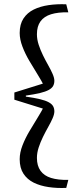

<svg xmlns="http://www.w3.org/2000/svg" viewBox="-20 -770 373 936"><path d="M245 -227Q245 -213 236.5 -193.5Q228 -174 215 -151Q202 -128 189.5 -102.5Q177 -77 168.5 -51Q160 -25 160 0Q160 38 177.5 62.5Q195 87 229 97.5Q263 108 313 107L303 146Q258 148 217 142Q176 136 144.5 120.5Q113 105 94.5 77Q76 49 76 6Q76 -26 89.5 -61Q103 -96 123.5 -130.5Q144 -165 163.5 -196.5Q183 -228 195 -252L204 -236L50 -284V-319L204 -367L195 -351Q183 -375 163.5 -406.5Q144 -438 123.5 -472.5Q103 -507 89.5 -542.5Q76 -578 76 -609Q76 -652 94.5 -680Q113 -708 144.5 -723.5Q176 -739 217 -745Q258 -751 303 -749L313 -710Q263 -711 229 -700.5Q195 -690 177.5 -666Q160 -642 160 -603Q160 -578 168.5 -552Q177 -526 189.5 -500.5Q202 -475 215 -452Q228 -429 236.5 -409.5Q245 -390 245 -376Q245 -362 239 -351Q233 -340 217.5 -331.5Q202 -323 175 -316.5Q148 -310 106 -304V-299Q148 -293 175 -286.5Q202 -280 217.5 -271.5Q233 -263 239 -252Q245 -241 245 -227Z"/></svg>

Font: Roboto Serif 72pt
Style: Regular
Weight: 400
Designer: Greg Gazdowicz
Foundry: Commercial Type
Version: Version 1.008